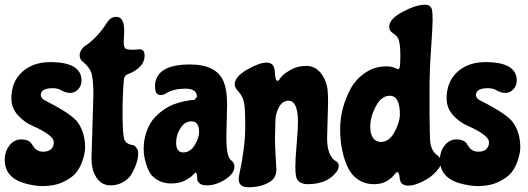

<svg xmlns="http://www.w3.org/2000/svg" viewBox="-20 -763 2226 810"><path d="M192 -501Q324 -501 324 -423Q324 -401 309.5 -386Q295 -371 276.5 -371Q258 -371 241 -381Q224 -391 203 -391Q152 -391 152 -362Q152 -349 168 -340Q286 -281 310 -244Q339 -201 339 -141Q339 -119 329 -88Q319 -57 302 -35.5Q285 -14 248 4Q211 22 160 22Q124 22 83 10Q0 -14 0 -89Q0 -124 20 -149.5Q40 -175 70 -175Q100 -175 113 -157Q114 -156 119 -148Q124 -140 128 -136Q141 -123 162 -123Q183 -123 195 -133.5Q207 -144 207 -162Q207 -180 179 -199Q151 -218 117.5 -232Q84 -246 56 -276.5Q28 -307 28 -348Q28 -418 73.5 -459.5Q119 -501 192 -501Z M504 -633 502 -585Q502 -559 513.5 -556Q525 -553 536 -553Q547 -553 569 -555Q590 -555 590 -528Q590 -477 517 -449Q507 -445 503 -431Q497 -370 497 -288Q497 -206 503 -180Q508 -156 539 -151Q546 -151 552 -144Q563 -131 563 -118.5Q563 -106 561 -94.5Q559 -83 551.5 -62.5Q544 -42 532.5 -24.5Q521 -7 498 6Q475 19 446 19Q396 19 374 -40Q366 -63 366 -95L374 -364Q374 -413 368.5 -444Q363 -475 330 -502Q316 -512 316 -530Q316 -548 334 -566Q389 -600 435 -673Q449 -692 470 -692Q504 -692 504 -633Z M723 -162Q723 -120 753 -120Q783 -120 801.5 -151Q820 -182 820 -206Q820 -251 788 -251Q759 -251 741 -222Q723 -193 723 -162ZM938 -321 935 -182Q935 -99 956 -86Q969 -76 969 -60Q969 -31 930.5 -6Q892 19 852 19Q832 19 822 10.5Q812 2 812 -8Q812 -35 805 -35Q804 -35 792.5 -23.5Q781 -12 758.5 -0.5Q736 11 701.5 11Q667 11 640.5 -6Q614 -23 604 -50Q586 -95 586 -134Q586 -173 598 -207Q610 -241 628 -262Q646 -283 670 -299.5Q694 -316 715 -323.5Q736 -331 758 -336Q789 -342 801 -342L811 -355Q810 -389 761.5 -389Q713 -389 682 -370Q670 -362 658 -362Q634 -362 634 -398Q634 -491 782 -491Q896 -491 925 -415Q938 -381 938 -321Z M1142 -255 1140 -180Q1140 -150 1143 -99L1146 -48Q1146 -15 1123 1Q1086 27 1028 27Q987 27 987 -8L989 -24Q1014 -141 1014.5 -222Q1015 -303 1009.5 -330Q1004 -357 987 -375.5Q970 -394 970 -406Q970 -439 1022 -469Q1074 -499 1104.5 -499Q1135 -499 1139 -466Q1141 -422 1150 -422Q1153 -422 1157 -425Q1161 -432 1169.5 -442Q1178 -452 1206.5 -468.5Q1235 -485 1272 -485Q1309 -485 1333 -455Q1357 -425 1362 -384Q1364 -367 1364 -328L1360 -180Q1360 -112 1391 -87Q1409 -78 1409 -64.5Q1409 -51 1401 -40Q1363 14 1277 14Q1236 13 1229 -19Q1226 -33 1226 -62.5Q1226 -92 1231.5 -155.5Q1237 -219 1237 -249Q1237 -338 1197 -338Q1171 -338 1156.5 -310Q1142 -282 1142 -255Z M1793 -210 1794 -186V-182Q1794 -129 1826 -107Q1841 -95 1841 -81Q1841 -67 1834 -57Q1812 -25 1779 -6Q1735 20 1702 20Q1669 20 1666 -12Q1664 -37 1656 -37L1649 -33Q1615 14 1559 14Q1518 14 1488.5 -7Q1459 -28 1444 -64Q1415 -132 1415 -217Q1415 -308 1461 -392Q1484 -432 1523 -457.5Q1562 -483 1609 -483Q1631 -483 1645 -477L1659 -471Q1666 -471 1667.5 -487Q1669 -503 1669 -528.5Q1669 -554 1667 -570.5Q1665 -587 1662 -595Q1659 -603 1655 -608Q1649 -616 1635 -625Q1622 -634 1622 -650Q1622 -683 1678.5 -713Q1735 -743 1772 -743Q1800 -743 1803 -718Q1805 -708 1805 -678Q1805 -648 1798.5 -556Q1792 -464 1792 -380V-280L1793 -229ZM1585 -164Q1622 -164 1644.5 -206Q1667 -248 1667 -281Q1667 -359 1624 -359Q1589 -359 1565.5 -314.5Q1542 -270 1542 -230Q1542 -168 1585 -164Z M2028 -501Q2160 -501 2160 -423Q2160 -401 2145.5 -386Q2131 -371 2112.5 -371Q2094 -371 2077 -381Q2060 -391 2039 -391Q1988 -391 1988 -362Q1988 -349 2004 -340Q2122 -281 2146 -244Q2175 -201 2175 -141Q2175 -119 2165 -88Q2155 -57 2138 -35.5Q2121 -14 2084 4Q2047 22 1996 22Q1960 22 1919 10Q1836 -14 1836 -89Q1836 -124 1856 -149.5Q1876 -175 1906 -175Q1936 -175 1949 -157Q1950 -156 1955 -148Q1960 -140 1964 -136Q1977 -123 1998 -123Q2019 -123 2031 -133.5Q2043 -144 2043 -162Q2043 -180 2015 -199Q1987 -218 1953.5 -232Q1920 -246 1892 -276.5Q1864 -307 1864 -348Q1864 -418 1909.5 -459.5Q1955 -501 2028 -501Z"/></svg>

Font: Chicle
Style: Regular
Weight: 400
Designer: Angel Koziupa and Alejandro Paul
Foundry: Angel Koziupa and Alejandro Paul
Version: Version 1.000